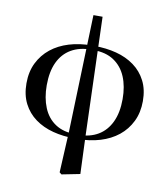

<svg xmlns="http://www.w3.org/2000/svg" viewBox="-91 -704 868 993"><g transform="rotate(10 343.0 -208.0)"><path d="M288 203 299 -12 319 -628H367L387 -12L395 193L299 212ZM335 17Q273 17 219.5 3Q166 -11 125.5 -40.5Q85 -70 62 -115Q39 -160 39 -221Q39 -282 62 -328.5Q85 -375 125 -407Q165 -439 219.5 -455.5Q274 -472 337 -472V-450Q277 -450 233.5 -424.5Q190 -399 167 -350Q144 -301 144 -229Q144 -163 165 -112Q186 -61 228.5 -33Q271 -5 335 -5ZM350 17V-5Q410 -5 453 -30.5Q496 -56 519.5 -105.5Q543 -155 543 -226Q543 -293 522 -343Q501 -393 458.5 -421.5Q416 -450 351 -450V-472Q414 -472 467.5 -458Q521 -444 561.5 -414.5Q602 -385 625 -340Q648 -295 648 -234Q648 -174 625 -127Q602 -80 562 -48Q522 -16 467.5 0.5Q413 17 350 17Z"/></g></svg>

Font: Source Serif 4 60pt SemiBold
Style: Regular
Weight: 600
Version: Version 4.004;hotconv 1.0.116;makeotfexe 2.5.65601